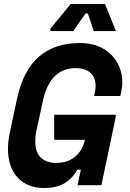

<svg xmlns="http://www.w3.org/2000/svg" viewBox="-20 -930 652 964"><path d="M252 -354H561V-342L489 0H369L386 -78H368Q348 -39 308 -12.5Q268 14 200 14Q161 14 128 1.5Q95 -11 71 -36Q47 -61 33.5 -97.5Q20 -134 20 -182Q20 -221 30 -268L65 -432Q96 -577 175.5 -645.5Q255 -714 382 -714Q432 -714 471.5 -698.5Q511 -683 538 -656Q565 -629 579.5 -593.5Q594 -558 594 -518Q594 -504 592 -488.5Q590 -473 587 -460L584 -448H452L455 -460Q458 -472 459 -481Q460 -490 460 -499Q460 -541 434 -564.5Q408 -588 358 -588Q330 -588 305 -579Q280 -570 258.5 -550.5Q237 -531 221 -499.5Q205 -468 195 -422L163 -274Q159 -256 158 -244Q157 -232 157 -220Q157 -166 185 -139Q213 -112 261 -112Q320 -112 357.5 -143.5Q395 -175 406 -228H252ZM233 -786 335 -910H507L562 -774H451L421 -862H409L348 -774H233Z"/></svg>

Font: Space Mono
Style: Bold Italic
Weight: 700
Italic angle: -12°
Monospace: yes
Designer: Colophon Foundry / Benjamin Critton
Foundry: Colophon Foundry
Version: Version 1.000;PS 1.000;hotconv 1.0.81;makeotf.lib2.5.63406